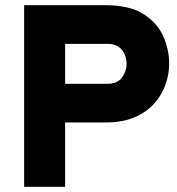

<svg xmlns="http://www.w3.org/2000/svg" viewBox="-20 -720 684 740"><path d="M73 0V-700H387Q477.5 -700 531.2 -666.8Q585 -633.5 608.5 -581.8Q632 -530 632 -474Q632 -434.5 618.2 -394.8Q604.5 -355 575.2 -321.8Q546 -288.5 499.2 -268.2Q452.5 -248 387 -248H231V0ZM231 -397H393Q433.5 -397 450.8 -421.8Q468 -446.5 468 -474Q468 -490.5 461.2 -508.5Q454.5 -526.5 438 -538.8Q421.5 -551 393 -551H231Z"/></svg>

Font: Overpass Black
Style: Regular
Weight: 900
Designer: Delve Withrington, Dave Bailey, Thomas Jockin
Foundry: Delve Fonts LLC
Version: Version 4.000; ttfautohint (v1.8.3)